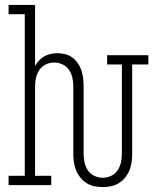

<svg xmlns="http://www.w3.org/2000/svg" viewBox="-20 -755 640 783"><path d="M399 8Q382 8 365 4.5Q348 1 333.5 -8Q319 -17 308 -30.5Q297 -44 290.5 -59.5Q284 -75 281.5 -92Q279 -109 279 -126V-404Q279 -421 275 -438.5Q271 -456 261 -470.5Q251 -485 234.5 -492.5Q218 -500 201 -500Q184 -500 167.5 -492.5Q151 -485 141 -470.5Q131 -456 127 -438.5Q123 -421 123 -404V-38H189V0H15V-38H81V-697H15V-735H123V-486Q130 -498 139.5 -508.5Q149 -519 161 -525.5Q173 -532 186.5 -535Q200 -538 214 -538Q230 -538 246 -534Q262 -530 275 -520.5Q288 -511 297.5 -497Q307 -483 312 -468Q317 -453 319 -436.5Q321 -420 321 -404V-126Q321 -109 325 -91.5Q329 -74 339 -59.5Q349 -45 365.5 -37.5Q382 -30 399 -30Q416 -30 432.5 -37.5Q449 -45 459 -59.5Q469 -74 473 -91.5Q477 -109 477 -126V-492H417V-530H585V-492H519V-126Q519 -109 516.5 -92Q514 -75 507.5 -59.5Q501 -44 490 -30.5Q479 -17 464.5 -8Q450 1 433 4.5Q416 8 399 8Z"/></svg>

Font: Iosevka Slab XLtEx
Style: Regular
Weight: 200
Width: 7
Monospace: yes
Designer: Belleve Invis
Foundry: Belleve Invis
Version: Version 11.1.0; ttfautohint (v1.8.3)